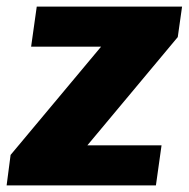

<svg xmlns="http://www.w3.org/2000/svg" viewBox="-27 -560 570 580"><path d="M5 -92 331 -482 340 -419H67L84 -540H523L510 -448L181 -54L174 -121H461L444 0H-7Z"/></svg>

Font: Pathway Extreme Condensed ExtraBold
Style: Italic
Weight: 800
Width: 3
Italic angle: -8°
Version: Version 1.001;gftools[0.9.26]